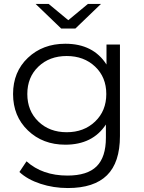

<svg xmlns="http://www.w3.org/2000/svg" viewBox="-20 -751 726 970"><path d="M323 199Q250 199 184.5 177.5Q119 156 78 118L114 64Q194 136 321 136Q421 136 468 89.5Q515 43 515 -55V-122Q448 -20 310 -20Q196 -20 121 -92Q46 -164 46 -276Q46 -388 121 -459Q196 -530 310 -530Q451 -530 518 -425V-526H586V-64Q586 70 520.5 134.5Q455 199 323 199ZM174 -414.5Q118 -361 118 -276Q118 -191 174 -137Q230 -83 317 -83Q404 -83 460.5 -137Q517 -191 517 -276Q517 -361 460.5 -414.5Q404 -468 317 -468Q230 -468 174 -414.5ZM160 -731H226L325 -649L424 -731H490L361 -607H289Z"/></svg>

Font: Belfius21
Style: Regular
Weight: 400
Designer: Montserrat's base design by Julieta Ulanovsky, modified by Coast SPRL for Belfius Bank NV.
Foundry: Montserrat's base design by Julieta Ulanovsky, modified by Coast SPRL for Belfius Bank NV.
Version: Version 2.000;FEAKit 1.0